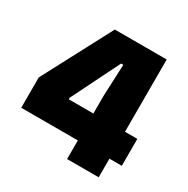

<svg xmlns="http://www.w3.org/2000/svg" viewBox="-148 -771 883 902"><g transform="rotate(30 294.0 -319.5)"><path d="M503.5 0H332V-340.5L339.5 -515.5H327.5L198.5 -255.5V-186L129.5 -247H570.5V-101H25V-265.5L222 -639H503.5Z"/></g></svg>

Font: Anek Kannada Medium ExtraBold
Style: Regular
Weight: 800
Version: Version 1.003